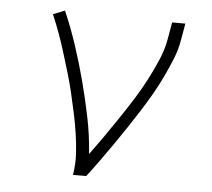

<svg xmlns="http://www.w3.org/2000/svg" viewBox="-44 -575 687 622"><g transform="rotate(5 300.0 -264.0)"><path d="M215 0Q221 -35 219 -68.5Q217 -102 212 -135Q207 -168 200 -200.5Q193 -233 185.5 -265Q178 -297 168.5 -328.5Q159 -360 149.5 -391Q140 -422 129 -452.5Q118 -483 105 -513L143 -528Q166 -475 184.5 -419Q203 -363 218 -306Q233 -249 245 -190.5Q257 -132 261 -72Q284 -103 306 -134.5Q328 -166 349.5 -198Q371 -230 391.5 -262.5Q412 -295 429.5 -328.5Q447 -362 462 -397Q477 -432 483 -468L492 -520H535L526 -468Q521 -436 508.5 -405Q496 -374 481.5 -343.5Q467 -313 450 -283.5Q433 -254 414.5 -225Q396 -196 377 -167.5Q358 -139 338.5 -111Q319 -83 299 -55Q279 -27 258 0Z"/></g></svg>

Font: Iosevka Extralight Extended
Style: Italic
Weight: 200
Width: 7
Italic angle: -9°
Monospace: yes
Designer: Belleve Invis
Foundry: Belleve Invis
Version: Version 32.5.0; ttfautohint (v1.8.4)